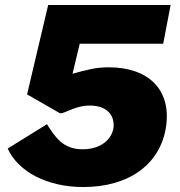

<svg xmlns="http://www.w3.org/2000/svg" viewBox="-20 -743 725 773"><path d="M174 -723 89 -363 211 -293C224 -285 225 -285 240 -291C287 -311 311 -318 341 -318C416 -318 442 -274 437 -229C430 -181 385 -142 313 -142C235 -142 204 -188 169 -243L11 -145C51 -56 164 10 315 10C499 10 627 -81 649 -236C669 -385 575 -472 418 -472C368 -472 332 -463 272 -446L301 -567H637L667 -723Z"/></svg>

Font: United Sans Black
Style: Italic
Weight: 900
Italic angle: -8°
Designer: Pablo Impallari, Rodrigo Fuenzalida (Modified by Dan O. Williams)
Version: Version 1.000;PS 001.000;hotconv 1.0.88;makeotf.lib2.5.64775